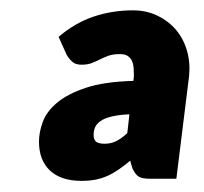

<svg xmlns="http://www.w3.org/2000/svg" viewBox="-20 -758 384 362"><path d="M224 -542.5Q203 -541.5 190 -538.2Q177 -535 169.5 -529.8Q162 -524.5 159.2 -517.8Q156.5 -511 156.5 -503.5Q156.5 -494.5 161.2 -490.8Q166 -487 177.5 -487Q189 -487 198.8 -491.8Q208.5 -496.5 220 -507ZM90.5 -688.5Q121.5 -715 156.8 -726.8Q192 -738.5 230.5 -738.5Q256 -738.5 276.8 -728.5Q297.5 -718.5 311.8 -701.8Q326 -685 332.5 -662.5Q339 -640 336.5 -614.5L312.5 -421H262.5Q248 -421 241.5 -425Q235 -429 229.5 -441L225.5 -455Q214 -445.5 203.5 -438.2Q193 -431 182.2 -426.2Q171.5 -421.5 159.8 -419.2Q148 -417 133.5 -417Q95 -417 74.2 -436.5Q53.5 -456 53.5 -491Q53.5 -509 60.8 -528.5Q68 -548 87.8 -564.5Q107.5 -581 142 -592.5Q176.5 -604 231.5 -605.5L232.5 -614.5Q232.5 -622 232 -629.5Q231.5 -637 229 -642.8Q226.5 -648.5 221.2 -652.2Q216 -656 206.5 -656Q193 -656 184.2 -652.8Q175.5 -649.5 168 -645.8Q160.5 -642 152.8 -639Q145 -636 133.5 -636Q122 -636 115.8 -642Q109.5 -648 105.5 -655Z"/></svg>

Font: Lato ExtraBold
Style: Italic
Weight: 800
Italic angle: -7°
Designer: Lukasz Dziedzic with Adam Twardoch and Botio Nikoltchev
Foundry: tyPoland Lukasz Dziedzic
Version: Version 2.015; 2015-08-06; http://www.latofonts.com/